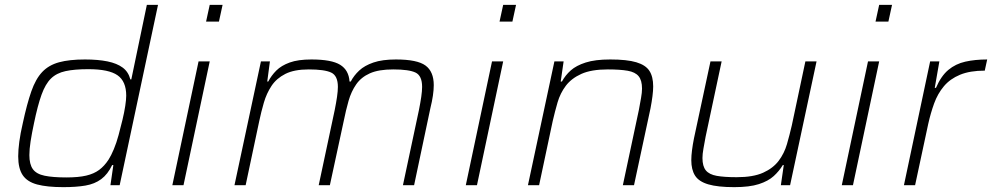

<svg xmlns="http://www.w3.org/2000/svg" viewBox="-20 -763 4087 791"><path d="M241 8Q174 8 133 -3Q92 -14 73.5 -41.5Q55 -69 55 -119Q55 -145 59.5 -179Q64 -213 74 -256Q91 -335 109 -386.5Q127 -438 154 -466.5Q181 -495 223.5 -506.5Q266 -518 330 -518Q384 -518 423 -510Q462 -502 485.5 -484.5Q509 -467 517 -436H521L585 -743H631L473 0H435L447 -83H442Q424 -45 397 -25Q370 -5 332 1.5Q294 8 241 8ZM253 -32Q303 -32 335 -39.5Q367 -47 388.5 -63Q410 -79 427 -105Q438 -122 449 -148.5Q460 -175 468.5 -206.5Q477 -238 484.5 -269Q492 -300 496 -326.5Q500 -353 500 -369Q500 -428 464 -453Q428 -478 344 -478Q287 -478 250 -470Q213 -462 190 -439.5Q167 -417 151 -372.5Q135 -328 120 -255Q111 -213 106 -180.5Q101 -148 101 -124Q101 -86 115.5 -66Q130 -46 164 -39Q198 -32 253 -32Z M829 -674 844 -743H897L882 -674ZM690 0 798 -510H844L736 0Z M946 0 1055 -510H1092L1081 -427H1085Q1098 -452 1118.5 -472.5Q1139 -493 1173.5 -505.5Q1208 -518 1263 -518Q1346 -518 1381.5 -496Q1417 -474 1420 -427H1425Q1438 -452 1460 -472.5Q1482 -493 1518.5 -505.5Q1555 -518 1611 -518Q1699 -518 1733 -493Q1767 -468 1767 -412Q1767 -393 1763.5 -369Q1760 -345 1753 -317L1686 0H1640L1706 -310Q1712 -340 1715.5 -364Q1719 -388 1719 -405Q1719 -451 1692 -464Q1665 -477 1600 -477Q1540 -477 1504 -461Q1468 -445 1447.5 -415.5Q1427 -386 1416 -347.5Q1405 -309 1396 -264L1339 0H1293L1359 -310Q1365 -340 1368.5 -364Q1372 -388 1372 -405Q1372 -451 1344.5 -464Q1317 -477 1252 -477Q1192 -477 1155.5 -458.5Q1119 -440 1098.5 -409Q1078 -378 1067 -340Q1056 -302 1048 -264L992 0Z M2038 -674 2053 -743H2106L2091 -674ZM1899 0 2007 -510H2053L1945 0Z M2155 0 2264 -510H2302L2290 -427H2295Q2309 -453 2331.5 -473Q2354 -493 2393 -505.5Q2432 -518 2494 -518Q2563 -518 2601.5 -506.5Q2640 -495 2655.5 -471Q2671 -447 2671 -407Q2671 -390 2668 -366.5Q2665 -343 2660 -317L2592 0H2546L2612 -310Q2617 -337 2621 -359.5Q2625 -382 2625 -398Q2625 -432 2611 -449Q2597 -466 2566 -471.5Q2535 -477 2484 -477Q2416 -477 2375 -458.5Q2334 -440 2311 -409.5Q2288 -379 2277 -341Q2266 -303 2257 -264L2201 0Z M3005 8Q2937 8 2898 -3.5Q2859 -15 2843.5 -39.5Q2828 -64 2828 -103Q2828 -121 2831 -144.5Q2834 -168 2839 -193L2907 -510H2953L2887 -200Q2882 -173 2878 -150.5Q2874 -128 2874 -112Q2874 -78 2888 -61Q2902 -44 2933 -38.5Q2964 -33 3015 -33Q3083 -33 3124 -51.5Q3165 -70 3188 -100.5Q3211 -131 3222 -169Q3233 -207 3242 -246L3298 -510H3344L3235 0H3197L3209 -83H3205Q3190 -58 3167.5 -37.5Q3145 -17 3106.5 -4.5Q3068 8 3005 8Z M3587 -674 3602 -743H3655L3640 -674ZM3448 0 3556 -510H3602L3494 0Z M3704 0 3812 -510H3850L3831 -401H3836Q3857 -450 3887 -475Q3917 -500 3957 -509Q3997 -518 4047 -518L4037 -472Q3976 -472 3935 -455Q3894 -438 3868.5 -407.5Q3843 -377 3828.5 -337Q3814 -297 3804 -252L3750 0Z"/></svg>

Font: Saira SemiExpanded ExtraLight
Style: Italic
Weight: 250
Width: 6
Italic angle: -12°
Designer: Hector Gatti with collaboration of the Omnibus-Type team
Foundry: Omnibus-Type
Version: Version 1.101